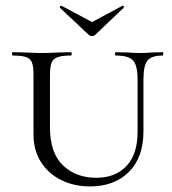

<svg xmlns="http://www.w3.org/2000/svg" viewBox="-20 -655 618 688"><path d="M395 -456Q392 -456 392 -462Q392 -468 395 -468L435 -467Q465 -465 483 -465Q497 -465 525 -467L563 -468Q565 -468 565 -462Q565 -456 563 -456Q523 -456 508.5 -438Q494 -420 494 -370V-184Q494 -91 442 -39Q390 13 302 13Q246 13 200 -9.5Q154 -32 127 -74Q100 -116 100 -174V-387Q100 -417 94.5 -431Q89 -445 73.5 -450.5Q58 -456 26 -456Q23 -456 23 -462Q23 -468 26 -468L71 -467Q107 -465 128 -465Q153 -465 191 -467L234 -468Q237 -468 237 -462Q237 -456 234 -456Q202 -456 186 -450Q170 -444 164.5 -429.5Q159 -415 159 -385V-200Q159 -107 205.5 -62.5Q252 -18 325 -18Q394 -18 433.5 -60.5Q473 -103 473 -182V-370Q473 -420 457 -438Q441 -456 395 -456ZM194 -629Q194 -631 197 -633Q200 -635 201 -634L310 -576L418 -634L420 -635Q422 -635 423.5 -631.5Q425 -628 423 -627L321 -530Q317 -526 310 -526Q302 -526 298 -530L195 -627Z"/></svg>

Font: Cormorant SC
Style: Regular
Weight: 400
Designer: Christian Thalmann (Catharsis Fonts)
Foundry: Catharsis Fonts
Version: Version 4.000